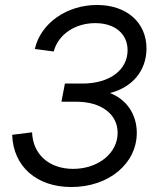

<svg xmlns="http://www.w3.org/2000/svg" viewBox="-20 -736 633 772"><path d="M267 16C417 16 530 -78 530 -202C530 -277 488 -337 422 -362C511 -384 569 -451 569 -541C569 -646 489 -716 370 -716C248 -716 143 -642 120 -539L196 -529C214 -597 281 -643 363 -643C442 -643 493 -600 493 -534C493 -454 420 -400 311 -400H241L227 -327H287C387 -327 453 -277 453 -202C453 -120 375 -57 274 -57C178 -57 112 -115 109 -204L29 -194C33 -67 127 16 267 16Z"/></svg>

Font: Uncut Sans
Style: Italic
Weight: 400
Italic angle: -11°
Designer: Kasper Nordkvist
Foundry: UNCUT.wtf
Version: Version 1.304;Glyphs 3.2 (3246)